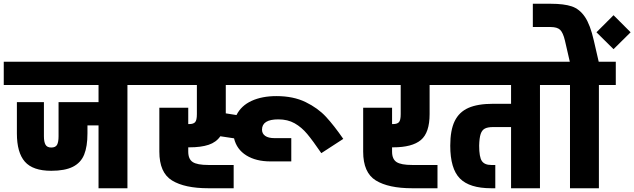

<svg xmlns="http://www.w3.org/2000/svg" viewBox="-30 -1003 3380 1023"><path d="M739 -674V-550H649V0H495V-335H436V-292Q436 -223 418.5 -179.5Q401 -136 358.5 -114.5Q316 -93 243 -93Q145 -93 102.5 -141.5Q60 -190 60 -292V-459H204V-277Q204 -247 212.5 -232Q221 -217 243 -217Q266 -217 274 -231.5Q282 -246 282 -277V-459H495V-550H-10V-674Z M1173 -399 1230 -390Q1255 -440 1310.5 -465.5Q1366 -491 1443 -491Q1533 -491 1598.5 -459Q1664 -427 1707 -380.5Q1750 -334 1799 -263L1682 -187Q1637 -253 1607 -289Q1577 -325 1540 -346Q1503 -367 1453 -367Q1366 -367 1366 -312Q1366 -291 1383 -279Q1400 -267 1433 -267H1522V-143H1411Q1334 -143 1282.5 -175Q1231 -207 1217 -266L1144 -277Q1122 -245 1081.5 -231.5Q1041 -218 979 -218H973V-195Q973 -155 997 -139.5Q1021 -124 1080 -124H1215V0H1080Q954 0 886.5 -41.5Q819 -83 819 -195V-429H973V-342H979Q1000 -342 1009.5 -352Q1019 -362 1019 -395V-550H719V-674H1825V-550H1173Z M2059 -218V-195Q2059 -155 2083 -139.5Q2107 -124 2166 -124H2301V0H2166Q2040 0 1972.5 -41.5Q1905 -83 1905 -195V-429H2059V-342H2065Q2086 -342 2095.5 -352Q2105 -362 2105 -395V-550H1805V-674H2347V-550H2259V-395Q2259 -296 2212.5 -257Q2166 -218 2065 -218Z M2937 -674V-550H2847V0H2693V-326H2597Q2569 -326 2553.5 -318Q2538 -310 2531 -289Q2524 -268 2523 -227Q2523 -166 2537.5 -145Q2552 -124 2587 -124H2609V0H2587Q2472 0 2420.5 -52Q2369 -104 2369 -227Q2369 -309 2392.5 -357.5Q2416 -406 2465.5 -428Q2515 -450 2597 -450H2693V-550H2327V-674Z M3160 -674H3251V-550H3161V0H3007V-550H2917V-674H3006L2980 -787Q2970 -829 2954.5 -844Q2939 -859 2904 -859H2809V-983H2904Q2975 -983 3016.5 -969Q3058 -955 3086.5 -913Q3115 -871 3134 -787ZM3239 -741 3148 -831 3239 -922 3330 -831Z"/></svg>

Font: Biryani Black
Style: Regular
Weight: 900
Designer: Dan Reynolds and Mathieu Reguer
Foundry: Dan Reynolds and Mathieu Reguer
Version: Version 1.004; ttfautohint (v1.1) -l 5 -r 5 -G 72 -x 0 -D la